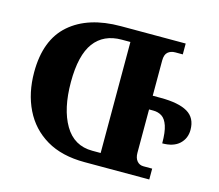

<svg xmlns="http://www.w3.org/2000/svg" viewBox="-101 -844 1113 974"><g transform="rotate(15 455.0 -357.0)"><path d="M707 -415Q802 -415 849 -387.5Q896 -360 896 -297Q896 -252 865 -223Q834 -194 775 -194Q775 -253 764 -285.5Q753 -318 733.5 -330.5Q714 -343 688 -343H666V-115Q666 -88 679 -72.5Q692 -57 713 -57H759V0H419Q299 0 218 -48Q137 -96 95.5 -181Q54 -266 54 -375Q54 -545 151 -629.5Q248 -714 419 -714H759V-657H720Q696 -657 681 -644Q666 -631 666 -600V-415ZM486 -66V-649H441Q346 -649 296.5 -582.5Q247 -516 247 -375Q247 -234 296.5 -150Q346 -66 442 -66Z"/></g></svg>

Font: Noto Serif Georgian ExtraBold
Style: Regular
Weight: 800
Designer: Monotype Design Team, Akaki Razmadze
Foundry: Google LLC
Version: Version 2.003; ttfautohint (v1.8.4.7-5d5b)